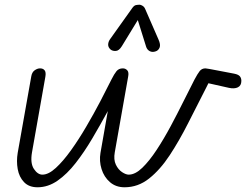

<svg xmlns="http://www.w3.org/2000/svg" viewBox="-20 -790 1042 813"><path d="M139 3Q102.5 3 81.8 -18.8Q61 -40.5 55 -74Q49 -107.5 55 -143L112.5 -467Q115.5 -484.5 127 -492.5Q138.5 -500.5 149.5 -500.5Q162.5 -500.5 169 -492.2Q175.5 -484 172 -464.5L115.5 -145Q107.5 -99 123.5 -74.8Q139.5 -50.5 159.5 -50.5Q185.5 -50.5 216.5 -79Q247.5 -107.5 280.5 -153.5Q313.5 -199.5 345.2 -253.8Q377 -308 404.5 -360.5Q432 -413 452 -453.5Q463.5 -476.5 473.2 -488.5Q483 -500.5 500 -500.5Q511.5 -500.5 519 -492.2Q526.5 -484 522.5 -464.5L466 -145Q460.5 -114 470.5 -93Q480.5 -72 496.8 -61.2Q513 -50.5 525 -50.5Q552.5 -50.5 582.5 -79.5Q612.5 -108.5 643.2 -155.2Q674 -202 703 -256.2Q732 -310.5 757.8 -362.5Q783.5 -414.5 803.5 -453Q816.5 -477.5 825.5 -489Q834.5 -500.5 850 -500.5Q853 -500.5 866.8 -498Q880.5 -495.5 906.5 -490.5Q932.5 -485.5 972 -478Q989.5 -474.5 995.8 -466.8Q1002 -459 1002 -447.5Q1002 -427.5 987.2 -420.2Q972.5 -413 949.5 -418L862.5 -437.5L854 -420.5Q815 -344.5 777 -269.2Q739 -194 698.5 -132.5Q658 -71 611.2 -34Q564.5 3 507.5 3Q470.5 3 445.5 -18.8Q420.5 -40.5 410 -74.2Q399.5 -108 405.5 -143L436.5 -319.5Q404.5 -261 370.8 -203.8Q337 -146.5 300.5 -99.8Q264 -53 223.8 -25Q183.5 3 139 3ZM639 -572.5Q625 -567.5 613.8 -573.5Q602.5 -579.5 598.5 -593L563.5 -705L496 -594.5Q484 -575 470.2 -574.2Q456.5 -573.5 448 -580.5Q437.5 -590 438 -601.8Q438.5 -613.5 446 -624L539 -754.5Q547.5 -767 555.8 -768.5Q564 -770 571.5 -770Q576 -770 583.5 -765.5Q591 -761 594.5 -752.5L651 -623Q661 -601 655.8 -588.5Q650.5 -576 639 -572.5Z"/></svg>

Font: Edu AU VIC WA NT Pre
Style: Regular
Weight: 400
Designer: Tina and Corey Anderson, Eben Sorkin, Mirko Velimirovic
Foundry: Google for Education
Version: Version 1.001